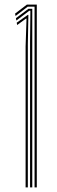

<svg xmlns="http://www.w3.org/2000/svg" viewBox="-20 -820 248 840"><path d="M131.2 0V-790.8H101.2L48 -750L46 -760.5L97.8 -800H141V0ZM92 0V-616.5L96 -738.5H93.5L55 -710.5L53.2 -720.8L101.8 -755H104.2L101.8 -626.5V0ZM111.5 0V-636.5L113 -773H108.2L51.5 -730.2L49.8 -740.5L104.5 -781.5H121.2V-646.5V0Z"/></svg>

Font: Big Shoulders Inline Text ExtraLight
Style: Regular
Weight: 250
Version: Version 2.002